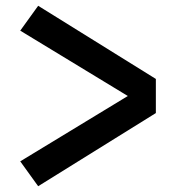

<svg xmlns="http://www.w3.org/2000/svg" viewBox="-20 -672 640 664"><path d="M112 -28 50 -114 422 -340 50 -566 112 -652 519 -399V-281Z"/></svg>

Font: Iosevka Fixed Extended
Style: Bold
Weight: 700
Width: 7
Monospace: yes
Designer: Belleve Invis
Foundry: Belleve Invis
Version: Version 24.1.1; ttfautohint (v1.8.4)